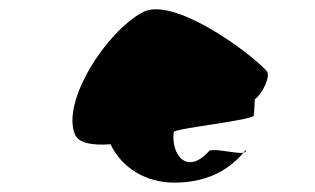

<svg xmlns="http://www.w3.org/2000/svg" viewBox="-20 -718 672 410"><path d="M140 -431C148 -412 178 -407 216 -410C239 -361 290 -328 352 -328C409 -328 461 -346 500 -392C484 -389 438 -402 427 -396C379 -342 345 -388 351 -436C352 -444 528 -462 522 -472C523 -484 524 -495 524 -506C538 -515 560 -555 549 -567C509 -610 349 -726 285 -692C206 -650 111 -501 140 -431ZM500 -392C504 -393 506 -394 505 -398C504 -396 501 -394 500 -392Z"/></svg>

Font: Ampere
Style: Ita
Weight: 400
Version: Version 1